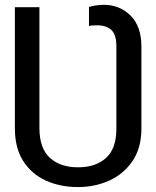

<svg xmlns="http://www.w3.org/2000/svg" viewBox="-20 -757 640 787"><path d="M299.8 9.8Q226.6 9.8 168 -16.8Q109.4 -43.5 75.2 -96.9Q41 -150.4 41 -230.5V-727.5H141.6V-230.5Q142.1 -147.9 185.3 -109.4Q228.5 -70.8 299.8 -71.3Q371.1 -70.8 414.3 -109.4Q457.5 -147.9 457 -230.5V-566.4Q457.5 -614.7 436.5 -634Q415.5 -653.3 377.9 -653.3Q371.6 -653.3 361.6 -652.8Q351.6 -652.3 344.7 -650.4V-728.5Q356 -731.9 372.3 -734.6Q388.7 -737.3 405.3 -737.3Q470.7 -737.3 515.1 -693.1Q559.6 -648.9 559.6 -566.4V-230.5Q559.6 -150.4 523.2 -96.9Q486.8 -43.5 427.7 -16.8Q368.7 9.8 299.8 9.8Z"/></svg>

Font: Inter Display
Style: Regular
Weight: 400
Designer: Rasmus Andersson
Foundry: rsms
Version: Version 4.000;git-37864ae